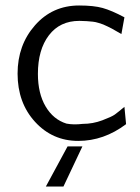

<svg xmlns="http://www.w3.org/2000/svg" viewBox="-20 -505 509 699"><path d="M44 -237Q44 -341 107.5 -413Q171 -485 268 -485Q321 -485 353.5 -476Q386 -467 433 -442L422 -381Q418 -383 404.5 -391Q391 -399 387 -401Q383 -403 372 -408.5Q361 -414 355.5 -416Q350 -418 339 -421.5Q328 -425 318.5 -426Q309 -427 296 -428Q283 -429 269 -429Q198 -429 158 -376.5Q118 -324 118 -236Q118 -165 146 -117.5Q174 -70 222 -55Q248 -50 281 -54Q318 -54 352.5 -67Q387 -80 398 -88Q409 -96 433 -116L439 -53Q358 8 265 8Q171 8 107.5 -61.5Q44 -131 44 -237ZM147 174 226 28H280L211 174Z"/></svg>

Font: Coval
Style: ExtraLight
Weight: 250
Foundry: Context Ltd
Version: Version 001.000